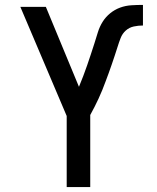

<svg xmlns="http://www.w3.org/2000/svg" viewBox="-20 -763 640 783"><path d="M252 0V-290L63 -735H167L302 -409Q311 -431 319.5 -453Q328 -475 335.5 -497Q343 -519 350.5 -541.5Q358 -564 365 -586Q372 -608 379 -631Q386 -654 398.5 -674Q411 -694 429.5 -709Q448 -724 470 -732Q492 -740 515.5 -741.5Q539 -743 563 -743V-659Q544 -659 525.5 -655Q507 -651 493 -638.5Q479 -626 472 -608Q465 -590 459.5 -572Q454 -554 448 -536.5Q442 -519 436 -501Q430 -483 423.5 -465.5Q417 -448 410.5 -430.5Q404 -413 397 -395.5Q390 -378 382 -361Q374 -344 365.5 -327Q357 -310 348 -294V0Z"/></svg>

Font: Iosevka Aile Medium
Style: Regular
Weight: 500
Designer: Belleve Invis
Foundry: Belleve Invis
Version: Version 27.3.5; ttfautohint (v1.8.4)